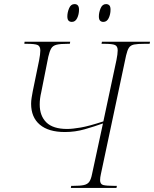

<svg xmlns="http://www.w3.org/2000/svg" viewBox="-20 -918 753 938"><path d="M326 0 328 -10H337Q372 -10 390 -14Q408 -18 416.5 -30.5Q425 -43 430 -69L483 -315Q441 -300 394 -286.5Q347 -273 297 -273Q217 -273 174.5 -309Q132 -345 132 -411Q132 -425 134.5 -440.5Q137 -456 140 -472L171 -623Q177 -654 177 -671Q177 -692 164 -698Q151 -704 110 -704H99L100 -714H323L321 -704H311Q275 -704 256.5 -699.5Q238 -695 230 -681Q222 -667 216 -641L181 -465Q178 -453 176 -438Q174 -423 174 -408Q174 -352 206.5 -320Q239 -288 308 -288Q334 -288 374.5 -295Q415 -302 485 -325L549 -625Q555 -655 555 -672Q555 -692 542 -698Q529 -704 489 -704H476L478 -714H713L711 -704H687Q652 -704 635 -700.5Q618 -697 610 -685Q602 -673 596 -647L473 -68Q469 -51 469 -38Q469 -18 484.5 -14Q500 -10 539 -10H551L549 0ZM485 -811Q475 -811 469 -817Q463 -823 463 -838Q463 -857 471.5 -877.5Q480 -898 498 -898Q508 -898 514 -892Q520 -886 520 -871Q520 -848 511 -829.5Q502 -811 485 -811ZM331 -811Q321 -811 315 -817Q309 -823 309 -838Q309 -857 317.5 -877.5Q326 -898 344 -898Q366 -898 366 -871Q366 -848 357 -829.5Q348 -811 331 -811Z"/></svg>

Font: Noto Serif Display SemiCondensed ExtraLight
Style: Italic
Weight: 200
Width: 4
Italic angle: -12°
Designer: Monotype Design Team
Foundry: Monotype Imaging Inc.
Version: Version 2.009